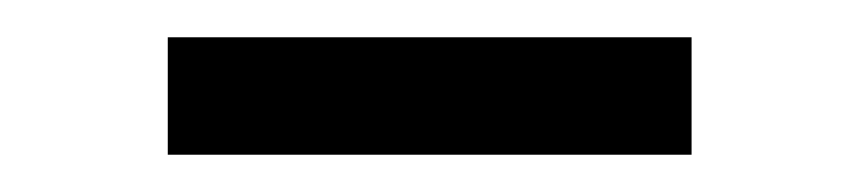

<svg xmlns="http://www.w3.org/2000/svg" viewBox="-20 -653 461 103"><path d="M70 -570V-633H351V-570Z"/></svg>

Font: Mate
Style: Regular
Weight: 400
Designer: Eduardo Rodriguez Tunni
Foundry: Eduardo Rodriguez Tunni
Version: Version 1.003; ttfautohint (v1.8.4.7-5d5b);gftools[0.9.24]